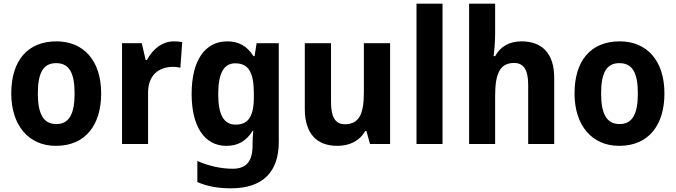

<svg xmlns="http://www.w3.org/2000/svg" viewBox="-20 -873 3660 1040"><path d="M528 -367C528 -549 429 -649 286 -649C128 -649 41 -543 41 -367C41 -195 134 -83 283 -83C443 -83 528 -196 528 -367ZM185 -367C185 -478 214 -531 284 -531C355 -531 384 -478 384 -367C384 -256 355 -201 285 -201C215 -201 185 -256 185 -367Z M922 -649C855 -649 804 -602 776 -548H769L748 -639H641V-93H782V-371C782 -468 842 -511 919 -511C928 -511 947 -509 957 -506L967 -645C953 -648 935 -649 922 -649Z M1211 -649C1089 -649 1018 -544 1018 -364C1018 -189 1087 -83 1206 -83C1264 -83 1312 -105 1349 -165H1352C1350 -145 1348 -118 1348 -94V-84C1348 3 1312 41 1241 41C1179 41 1113 27 1049 -1V113C1106 138 1164 147 1231 147C1403 147 1490 59 1490 -104V-639H1370L1359 -569H1353C1317 -626 1270 -649 1211 -649ZM1254 -530C1324 -530 1355 -485 1355 -366V-346C1355 -237 1321 -198 1256 -198C1192 -198 1162 -252 1162 -362C1162 -476 1192 -530 1254 -530Z M2093 -639H1951V-374C1951 -262 1929 -200 1848 -200C1795 -200 1773 -241 1773 -320V-639H1631V-283C1631 -148 1697 -83 1807 -83C1871 -83 1927 -108 1958 -163H1965L1984 -93H2093Z M2377 -93V-853H2236V-93Z M2662 -692V-853H2521V-93H2662V-353C2662 -471 2686 -532 2765 -532C2817 -532 2841 -493 2841 -414V-93H2982V-451C2982 -585 2915 -649 2805 -649C2743 -649 2692 -624 2662 -569H2654C2657 -593 2662 -646 2662 -692Z M3579 -367C3579 -549 3480 -649 3337 -649C3179 -649 3092 -543 3092 -367C3092 -195 3185 -83 3334 -83C3494 -83 3579 -196 3579 -367ZM3236 -367C3236 -478 3265 -531 3335 -531C3406 -531 3435 -478 3435 -367C3435 -256 3406 -201 3336 -201C3266 -201 3236 -256 3236 -367Z"/></svg>

Font: Noto Sans Kannada UI SemiCondensed
Style: Bold
Weight: 700
Width: 4
Designer: Jelle Bosma - Monotype Design Team
Foundry: Monotype Imaging Inc.
Version: Version 2.005